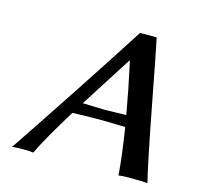

<svg xmlns="http://www.w3.org/2000/svg" viewBox="-78 -555 655 638"><g transform="rotate(15 250.0 -236.0)"><path d="M180.2 -159.2Q115.2 -54.2 88.4 2Q79.1 0 56.2 0Q25.4 0 15.6 2Q178.7 -240.7 328.6 -474.1H385.7Q397.9 -416 424.3 -276.4Q468.8 -44.4 481.4 2Q469.2 0 418 0Q393.6 0 381.8 2Q377.4 -60.1 361.8 -159.2Q303.2 -161.1 275.4 -161.1Q232.4 -161.1 180.2 -159.2ZM355 -198.7Q339.8 -284.7 319.8 -376H317.9Q206.5 -201.7 205.1 -199.2Q215.3 -199.2 239.3 -198.2Q268.6 -197.3 279.8 -196.8Q312.5 -197.3 355 -198.7Z"/></g></svg>

Font: Linux Biolinum Capitals O
Style: Italic Samll Caps
Weight: 400
Italic angle: -12°
Designer: Philipp H. Poll
Foundry: Philipp H. Poll
Version: Version 0.6.2